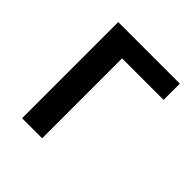

<svg xmlns="http://www.w3.org/2000/svg" viewBox="-154 -664 778 778"><g transform="rotate(45 234.5 -275.5)"><path d="M87 0H202V-458H440V-551H87Z"/></g></svg>

Font: GenYoGothic2 TW M
Style: Regular
Weight: 500
Version: Version 2.100;PS 2.1;hotconv 16.6.51;makeotf.lib2.5.65220 DE